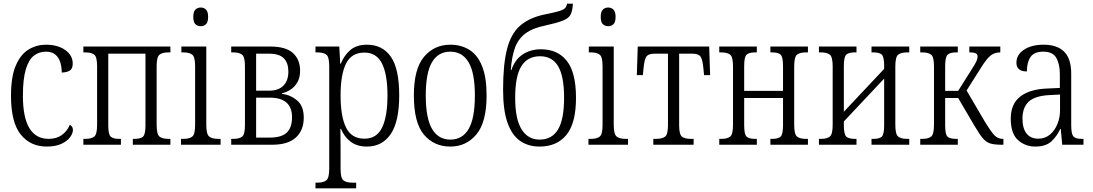

<svg xmlns="http://www.w3.org/2000/svg" viewBox="-20 -790 5964 1048"><path d="M235 10Q146 10 93 -56Q40 -122 40 -267Q40 -372 66.5 -433Q93 -494 136.5 -520Q180 -546 231 -546Q295 -546 336 -517Q377 -488 377 -443Q377 -416 362 -405.5Q347 -395 317 -394Q317 -424 309 -450Q301 -476 282 -492Q263 -508 231 -508Q194 -508 165.5 -486.5Q137 -465 121 -412Q105 -359 105 -267Q105 -32 246 -32Q288 -32 317.5 -53Q347 -74 361 -109Q378 -100 378 -81Q378 -62 362.5 -41Q347 -20 315.5 -5Q284 10 235 10Z M435 0V-32H446Q479 -32 494.5 -44.5Q510 -57 510 -108V-428Q510 -479 494.5 -491.5Q479 -504 446 -504H435V-536H910V-504H899Q866 -504 850.5 -491.5Q835 -479 835 -428V-108Q835 -57 850.5 -44.5Q866 -32 899 -32H910V0H705V-32H715Q747 -32 760.5 -44Q774 -56 774 -106V-497H571V-106Q571 -56 584.5 -44Q598 -32 630 -32H640V0Z M1076 -647Q1058 -647 1046.5 -658Q1035 -669 1035 -698Q1035 -726 1046.5 -737.5Q1058 -749 1076 -749Q1093 -749 1104.5 -737.5Q1116 -726 1116 -698Q1116 -669 1104.5 -658Q1093 -647 1076 -647ZM968 0V-32H981Q1014 -32 1029.5 -44.5Q1045 -57 1045 -107V-429Q1045 -479 1029.5 -491.5Q1014 -504 981 -504H970V-536H1106V-108Q1106 -58 1121.5 -45Q1137 -32 1171 -32H1184V0Z M1242 0V-32H1253Q1287 -32 1302 -44.5Q1317 -57 1317 -107V-429Q1317 -479 1301.5 -491.5Q1286 -504 1253 -504H1242V-536H1455Q1540 -536 1579 -500.5Q1618 -465 1618 -404Q1618 -366 1603 -340.5Q1588 -315 1565.5 -300.5Q1543 -286 1519 -281V-278Q1566 -272 1602 -241.5Q1638 -211 1638 -148Q1638 -79 1595 -39.5Q1552 0 1466 0ZM1378 -295H1448Q1500 -295 1527 -322.5Q1554 -350 1554 -399Q1554 -446 1529.5 -471.5Q1505 -497 1448 -497H1378ZM1378 -39H1453Q1516 -39 1545 -66Q1574 -93 1574 -150Q1574 -257 1452 -257H1378Z M1702 238V207H1712Q1746 207 1761.5 194Q1777 181 1777 131V-429Q1777 -479 1761.5 -491.5Q1746 -504 1713 -504H1702V-536H1832L1837 -442H1840Q1859 -489 1893 -517.5Q1927 -546 1983 -546Q2067 -546 2113 -481Q2159 -416 2159 -269Q2159 -126 2112.5 -58Q2066 10 1983 10Q1929 10 1894 -16.5Q1859 -43 1841 -87H1838Q1839 -39 1839 23V133Q1839 182 1854.5 194.5Q1870 207 1903 207H1924V238ZM1969 -33Q2036 -33 2065.5 -93.5Q2095 -154 2095 -269Q2095 -384 2065 -443.5Q2035 -503 1969 -503Q1899 -503 1869 -443.5Q1839 -384 1839 -269Q1839 -154 1869 -93.5Q1899 -33 1969 -33Z M2438 10Q2349 10 2294 -55Q2239 -120 2239 -269Q2239 -414 2294.5 -480Q2350 -546 2438 -546Q2497 -546 2542 -518Q2587 -490 2611.5 -428.5Q2636 -367 2636 -269Q2636 -123 2580.5 -56.5Q2525 10 2438 10ZM2438 -28Q2504 -28 2538 -86Q2572 -144 2572 -269Q2572 -393 2537.5 -450.5Q2503 -508 2438 -508Q2372 -508 2338 -450.5Q2304 -393 2304 -269Q2304 -144 2338.5 -86Q2373 -28 2438 -28Z M2925 10Q2864 10 2819.5 -20.5Q2775 -51 2750.5 -119Q2726 -187 2726 -301Q2726 -438 2747.5 -522Q2769 -606 2818.5 -649.5Q2868 -693 2952 -711Q3003 -721 3029 -728.5Q3055 -736 3064 -745.5Q3073 -755 3075 -770H3107Q3105 -731 3094.5 -710.5Q3084 -690 3052.5 -677.5Q3021 -665 2958 -651Q2887 -637 2847.5 -607Q2808 -577 2790.5 -528Q2773 -479 2768 -407H2771Q2790 -464 2832.5 -492.5Q2875 -521 2933 -521Q3024 -521 3074 -457.5Q3124 -394 3124 -256Q3124 -118 3072 -54Q3020 10 2925 10ZM2925 -28Q2993 -28 3026 -83.5Q3059 -139 3059 -256Q3059 -374 3026.5 -428.5Q2994 -483 2928 -483Q2859 -483 2825.5 -428.5Q2792 -374 2792 -256Q2792 -140 2827 -84Q2862 -28 2925 -28Z M3300 -647Q3282 -647 3270.5 -658Q3259 -669 3259 -698Q3259 -726 3270.5 -737.5Q3282 -749 3300 -749Q3317 -749 3328.5 -737.5Q3340 -726 3340 -698Q3340 -669 3328.5 -658Q3317 -647 3300 -647ZM3192 0V-32H3205Q3238 -32 3253.5 -44.5Q3269 -57 3269 -107V-429Q3269 -479 3253.5 -491.5Q3238 -504 3205 -504H3194V-536H3330V-108Q3330 -58 3345.5 -45Q3361 -32 3395 -32H3408V0Z M3546 0V-32H3561Q3594 -32 3610 -44Q3626 -56 3626 -106V-497H3554Q3521 -497 3509.5 -483Q3498 -469 3493 -421L3489 -380H3456L3461 -536H3851L3856 -380H3823L3819 -421Q3814 -469 3802.5 -483Q3791 -497 3758 -497H3687V-106Q3687 -56 3702.5 -44Q3718 -32 3751 -32H3766V0Z M3906 0V-32H3917Q3950 -32 3965.5 -44.5Q3981 -57 3981 -108V-428Q3981 -479 3965.5 -491.5Q3950 -504 3917 -504H3906V-536H4111V-504H4101Q4069 -504 4055.5 -492Q4042 -480 4042 -430V-294H4254V-430Q4254 -480 4240.5 -492Q4227 -504 4195 -504H4185V-536H4390V-504H4379Q4346 -504 4330.5 -491.5Q4315 -479 4315 -428V-108Q4315 -57 4330.5 -44.5Q4346 -32 4379 -32H4390V0H4185V-32H4195Q4227 -32 4240.5 -44Q4254 -56 4254 -106V-255H4042V-106Q4042 -56 4055.5 -44Q4069 -32 4101 -32H4111V0Z M4450 0V-32H4461Q4494 -32 4509.5 -44.5Q4525 -57 4525 -108V-428Q4525 -479 4509.5 -491.5Q4494 -504 4461 -504H4450V-536H4655V-504H4645Q4613 -504 4599.5 -492Q4586 -480 4586 -430V-180L4806 -414V-430Q4806 -480 4793 -492Q4780 -504 4748 -504H4737V-536H4943V-504H4932Q4898 -504 4882.5 -491.5Q4867 -479 4867 -428V-108Q4867 -57 4882.5 -44.5Q4898 -32 4932 -32H4943V0H4737V-32H4748Q4780 -32 4793 -44Q4806 -56 4806 -106V-361L4586 -127V-106Q4586 -56 4599.5 -44Q4613 -32 4645 -32H4655V0Z M5003 0V-32H5014Q5047 -32 5062.5 -44.5Q5078 -57 5078 -108V-428Q5078 -479 5062.5 -491.5Q5047 -504 5014 -504H5003V-536H5208V-504H5198Q5166 -504 5152.5 -491.5Q5139 -479 5139 -430V-294H5210L5283 -410Q5304 -442 5310 -456.5Q5316 -471 5316 -482Q5316 -493 5306.5 -498.5Q5297 -504 5271 -504V-536H5440V-504Q5409 -504 5388.5 -488Q5368 -472 5342 -432L5256 -296L5358 -122Q5388 -73 5407 -52.5Q5426 -32 5453 -32H5457V0H5446Q5408 0 5385 -7Q5362 -14 5343.5 -36.5Q5325 -59 5298 -105L5210 -255H5139V-106Q5139 -56 5152 -44Q5165 -32 5198 -32H5208V0Z M5631 10Q5576 10 5536.5 -25.5Q5497 -61 5497 -143Q5497 -223 5549.5 -263.5Q5602 -304 5700 -307L5765 -310V-386Q5765 -439 5746 -473.5Q5727 -508 5674 -508Q5625 -508 5605 -479Q5585 -450 5585 -400Q5528 -400 5528 -448Q5528 -491 5569 -518.5Q5610 -546 5677 -546Q5751 -546 5789 -507.5Q5827 -469 5827 -388V-108Q5827 -60 5838.5 -46Q5850 -32 5884 -32H5894V0H5778L5770 -86H5767Q5749 -46 5718.5 -18Q5688 10 5631 10ZM5647 -33Q5684 -33 5710.5 -55Q5737 -77 5751.5 -112.5Q5766 -148 5766 -187V-274L5709 -271Q5629 -267 5595 -235Q5561 -203 5561 -143Q5561 -89 5583.5 -61Q5606 -33 5647 -33Z"/></svg>

Font: Noto Serif Condensed Light
Style: Regular
Weight: 300
Width: 3
Designer: Monotype Design Team
Foundry: Monotype Imaging Inc.
Version: Version 2.013